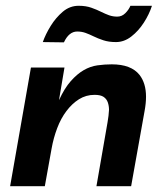

<svg xmlns="http://www.w3.org/2000/svg" viewBox="-20 -644 546 664"><path d="M433.5 0H313.5L352 -221.5Q356 -244.5 357 -264Q357 -277.5 353 -289.5Q349 -301.5 338.5 -308.8Q328 -316 307 -316Q277.5 -316 253.2 -300.8Q229 -285.5 209.8 -260Q190.5 -234.5 177.8 -200.8Q165 -167 158.5 -130.5L135 0H15L87 -410.5H203L184 -297.5Q203 -339 224.8 -363.5Q246.5 -388 269.2 -401.2Q292 -414.5 316.8 -418Q341.5 -421.5 366.5 -421.5Q433.5 -421.5 462.5 -385Q485 -356 485 -309.5Q485 -287 480 -260ZM201 -497.5 128 -498.5Q137.5 -525.5 155.2 -554.2Q173 -583 197.2 -603.5Q221.5 -624 252 -624Q277.5 -624 296.2 -617.2Q315 -610.5 329.5 -603.2Q344 -596 357.2 -591.2Q370.5 -586.5 385.5 -586.5Q401.5 -586.5 413.5 -598.5Q425.5 -610.5 431 -624H505.5Q496 -594.5 477.5 -565.8Q459 -537 434.2 -517.8Q409.5 -498.5 381 -498.5Q356 -498.5 337.2 -504.8Q318.5 -511 303.8 -518.2Q289 -525.5 275.8 -530.2Q262.5 -535 247 -535Q218.5 -535 201 -497.5Z"/></svg>

Font: Lucymar Sans SemiBold
Style: Italic
Weight: 600
Italic angle: -10°
Foundry: The League of Moveable Type (original font) / Main changes by Cristiano Sobral with portions from Mirco Monsees
Version: Version 2.00;August 30, 2020;FontCreator 13.0.0.2681 64-bit